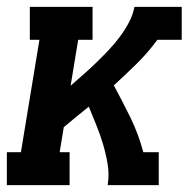

<svg xmlns="http://www.w3.org/2000/svg" viewBox="-38 -540 558 560"><path d="M-18 0V-96H23L77 -424H49V-520H232V-424H190L168 -290Q186 -306 205.5 -323Q225 -340 243 -357.5Q261 -375 278.5 -393.5Q296 -412 311 -432Q326 -452 338 -474.5Q350 -497 354 -520H492V-424H421Q394 -387 361 -354.5Q328 -322 294 -291Q319 -245 342.5 -197Q366 -149 380 -96H425V0H276Q281 -31 276 -61Q271 -91 262.5 -119.5Q254 -148 243 -175Q232 -202 221 -229Q202 -214 184 -199Q166 -184 148 -169L136 -96H165V0Z"/></svg>

Font: Iosevka Curly Slab
Style: Bold Italic
Weight: 700
Italic angle: -9°
Monospace: yes
Designer: Belleve Invis
Foundry: Belleve Invis
Version: Version 22.1.2; ttfautohint (v1.8.4)